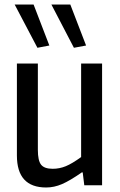

<svg xmlns="http://www.w3.org/2000/svg" viewBox="-20 -822 532 852"><path d="M146 -610 45 -802H129L199 -620ZM308 -610 208 -802H292L362 -620ZM185 10Q55 10 55 -132V-540H148V-157Q148 -109 162.5 -91Q177 -73 214 -73Q244 -73 272 -84.5Q300 -96 340 -125V-540H433V0H354L347 -57H343Q290 -20 255 -5Q220 10 185 10Z"/></svg>

Font: Encode Sans Compressed
Style: Medium
Weight: 500
Designer: Pablo Impallari, Andres Torresi
Foundry: Pablo Impallari, Andres Torresi
Version: Version 1.000; ttfautohint (v1.00) -l 8 -r 50 -G 200 -x 14 -